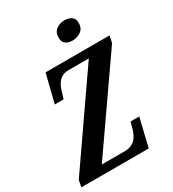

<svg xmlns="http://www.w3.org/2000/svg" viewBox="-219 -1049 1050 1167"><g transform="rotate(-30 306.0 -465.5)"><path d="M2 0 11 -47 433 -656H289Q218 -656 192 -570L176 -517H114L163 -714H612L602 -666L179 -58H341Q383 -58 410 -82Q437 -106 451 -159L461 -197H522L475 0ZM402 -799Q374 -799 355.5 -812.5Q337 -826 337 -854Q337 -895 362.5 -913Q388 -931 421 -931Q447 -931 467.5 -918Q488 -905 488 -875Q488 -835 461 -817Q434 -799 402 -799Z"/></g></svg>

Font: Noto Serif ExtraCondensed
Style: Bold Italic
Weight: 700
Width: 2
Italic angle: -12°
Designer: Monotype Design Team
Foundry: Monotype Imaging Inc.
Version: Version 2.013; ttfautohint (v1.8.4.7-5d5b)